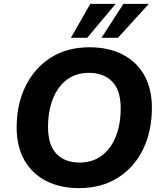

<svg xmlns="http://www.w3.org/2000/svg" viewBox="-20 -960 836 991"><path d="M388 11Q291 11 218.5 -26Q146 -63 106 -133Q66 -203 66 -302Q66 -423 112.5 -516.5Q159 -610 243 -663Q327 -716 442 -716Q540 -716 612.5 -679Q685 -642 724.5 -572Q764 -502 764 -404Q764 -282 718 -188.5Q672 -95 587.5 -42Q503 11 388 11ZM391 -121Q458 -121 505.5 -157Q553 -193 578 -256Q603 -319 603 -401Q603 -494 559 -539Q515 -584 439 -584Q372 -584 325 -548.5Q278 -513 253 -450Q228 -387 228 -304Q228 -211 271.5 -166Q315 -121 391 -121ZM346 -765 446 -940H577L430 -765ZM504 -765 617 -940H748L589 -765Z"/></svg>

Font: Nunito Sans ExtraBold
Style: Italic
Weight: 800
Italic angle: -9°
Designer: Vernon Adams
Foundry: Vernon Adams
Version: Version 3.006; ttfautohint (v1.8.3)